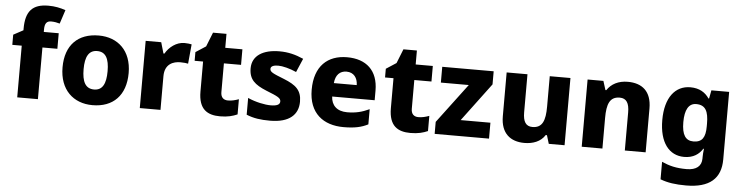

<svg xmlns="http://www.w3.org/2000/svg" viewBox="-54 -1043 6042 1562"><g transform="rotate(5 2967.0 -262.5)"><path d="M389 -422V-549H267V-569C267 -618 283 -639 319 -639C346 -639 370 -634 390 -628L427 -741C382 -756 340 -765 286 -765C157 -765 101 -704 101 -562V-548L21 -505V-422H98V0H267V-422Z M984 -276C984 -458 872 -559 716 -559C547 -559 444 -458 444 -276C444 -93 556 10 713 10C881 10 984 -93 984 -276ZM616 -276C616 -377 645 -432 714 -432C784 -432 812 -377 812 -276C812 -174 784 -118 715 -118C644 -118 616 -174 616 -276Z M1415 -559C1350 -559 1291 -514 1260 -459H1252L1226 -549H1099V0H1268V-275C1268 -377 1340 -400 1395 -400C1427 -400 1445 -397 1459 -394L1474 -553C1462 -556 1436 -559 1415 -559Z M1808 -124C1771 -124 1749 -145 1749 -187V-422H1889V-549H1749V-663H1639L1593 -547L1510 -493V-422H1579V-177C1579 -31 1652 10 1755 10C1818 10 1859 -2 1896 -18V-142C1868 -132 1840 -124 1808 -124Z M2393 -165C2393 -260 2344 -299 2247 -338C2153 -375 2130 -385 2130 -411C2130 -431 2152 -442 2191 -442C2228 -442 2287 -427 2340 -403L2388 -515C2322 -544 2263 -559 2191 -559C2058 -559 1969 -505 1969 -401C1969 -310 2017 -270 2112 -231C2208 -193 2233 -181 2233 -153C2233 -128 2210 -115 2157 -115C2111 -115 2034 -130 1970 -159V-22C2029 2 2085 10 2163 10C2323 10 2393 -61 2393 -165Z M2744 -559C2586 -559 2479 -465 2479 -271C2479 -78 2599 10 2763 10C2854 10 2910 -3 2963 -30V-154C2903 -126 2851 -113 2782 -113C2698 -113 2653 -159 2650 -230H2997V-309C2997 -473 2900 -559 2744 -559ZM2749 -442C2809 -442 2840 -398 2841 -340H2654C2660 -408 2696 -442 2749 -442Z M3363 -124C3326 -124 3304 -145 3304 -187V-422H3444V-549H3304V-663H3194L3148 -547L3065 -493V-422H3134V-177C3134 -31 3207 10 3310 10C3373 10 3414 -2 3451 -18V-142C3423 -132 3395 -124 3363 -124Z M3951 0V-130H3708L3941 -442V-549H3521V-420H3749L3507 -98V0Z M4568 -549H4399V-300C4399 -187 4376 -125 4294 -125C4240 -125 4217 -163 4217 -238V-549H4047V-191C4047 -51 4127 10 4240 10C4309 10 4373 -13 4408 -69H4418L4439 0H4568Z M5036 -559C4960 -559 4902 -529 4867 -476H4860L4837 -549H4708V0H4877V-250C4877 -363 4900 -425 4982 -425C5037 -425 5060 -386 5060 -311V0H5230V-358C5230 -499 5152 -559 5036 -559Z M5547 -559C5424 -559 5342 -458 5342 -274C5342 -90 5422 10 5545 10C5620 10 5666 -24 5695 -70H5700C5697 -46 5695 -19 5695 -2V10C5695 72 5653 107 5573 107C5488 107 5433 93 5370 65V208C5430 231 5494 240 5581 240C5773 240 5864 158 5864 3V-549H5719L5706 -481H5701C5670 -527 5622 -559 5547 -559ZM5606 -427C5683 -427 5707 -375 5707 -276V-254C5707 -164 5681 -122 5609 -122C5545 -122 5514 -168 5514 -272C5514 -373 5545 -427 5606 -427Z"/></g></svg>

Font: Noto Sans Lao ExtraBold
Style: Regular
Weight: 800
Designer: Monotype Design Team
Foundry: Monotype Imaging Inc.
Version: Version 2.003